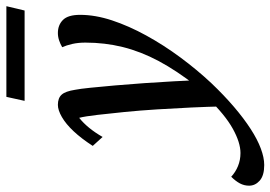

<svg xmlns="http://www.w3.org/2000/svg" viewBox="-270 -490 856 608"><g transform="rotate(-90 158.0 -186.0)"><path d="M-60.5 222.7Q-93.8 222.7 -109.9 208.5Q-126 194.3 -126 174.8Q-126 159.2 -118.7 145.5Q-111.3 131.8 -97.7 118.2Q-83 131.8 -64 139.6Q-44.9 147.5 -22.5 147.5Q10.7 147.5 54.7 123Q98.6 98.6 151.4 43.9L189.5 7.8Q238.3 -54.7 268.6 -111.3Q298.8 -168 313 -225.1Q327.1 -282.2 327.1 -343.8Q327.1 -366.2 322.8 -385.3Q318.4 -404.3 312.5 -417Q322.3 -422.9 334 -426.8Q345.7 -430.7 357.4 -430.7Q382.8 -430.7 398.9 -414.6Q415 -398.4 415 -360.4Q415 -312.5 397.5 -259.3Q379.9 -206.1 349.6 -150.9Q319.3 -95.7 280.3 -43Q241.2 9.8 199.2 54.7Q160.2 95.7 123.5 127Q86.9 158.2 53.7 179.7Q20.5 201.2 -8.3 211.9Q-37.1 222.7 -60.5 222.7ZM125 89.8Q124 44.9 121.6 -7.8Q119.1 -60.5 115.7 -115.2Q112.3 -169.9 107.4 -219.2Q102.5 -268.6 98.1 -306.2Q93.8 -343.8 88.9 -363.3Q55.7 -336.9 28.3 -289.1L0 -320.3Q23.4 -356.4 46.4 -380.9Q69.3 -405.3 91.3 -418Q113.3 -430.7 129.9 -430.7Q151.4 -430.7 162.1 -418.9Q172.9 -407.2 177.7 -376Q180.7 -361.3 184.1 -328.1Q187.5 -294.9 191.4 -250.5Q195.3 -206.1 198.7 -157.2Q202.1 -108.4 204.6 -63Q207 -17.6 208 17.6ZM155.3 -593.8H442.4L428.7 -536.1H142.6Z"/></g></svg>

Font: Crimson Pro Medium
Style: Italic
Weight: 500
Italic angle: -12°
Designer: Jacques Le Bailly
Foundry: Baron von Fonthausen
Version: Version 1.003